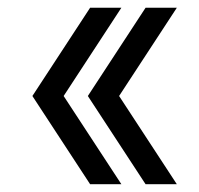

<svg xmlns="http://www.w3.org/2000/svg" viewBox="-20 -515 510 492"><path d="M353 -495.1H433.1L285.2 -269L433.1 -43H353L205.1 -269ZM210.9 -495.1H291L143.1 -269L291 -43H210.9L63 -269Z"/></svg>

Font: FORM UDPGothic
Style: Bold
Weight: 700
Foundry: Pronama LLC
Version: Version 1.051